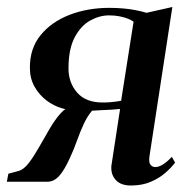

<svg xmlns="http://www.w3.org/2000/svg" viewBox="-35 -532 554 562"><path d="M468 -73 477.5 -56Q467 -42 449.5 -26.5Q432 -11 406.8 0Q381.5 11 348 11Q318.5 11 303.8 -5.2Q289 -21.5 291 -46.5L316.5 -213Q307.5 -212 292.2 -211Q277 -210 261.2 -209.5Q245.5 -209 234.5 -208Q221 -192.5 210.2 -169.2Q199.5 -146 190.2 -120Q181 -94 169.5 -69.5Q153.5 -34 138.2 -17Q123 0 103 0H-15L-10.5 -23.5L19 -31.5Q34.5 -35.5 49.5 -55.2Q64.5 -75 79.5 -101.5Q94.5 -128 109.8 -154.2Q125 -180.5 141.5 -199.2Q158 -218 176.5 -220.5L197.5 -210Q172.5 -207.5 147.2 -214.8Q122 -222 100.8 -238.2Q79.5 -254.5 66 -278.5Q52.5 -302.5 52.5 -333Q52 -390 83.8 -429Q115.5 -468 168.5 -488.5Q221.5 -509 285 -509Q307.5 -509 326.5 -507.2Q345.5 -505.5 362.2 -502.2Q379 -499 394 -494.5L469.5 -511.5L402.5 -74.5Q400 -56.5 405.5 -49.8Q411 -43 419.5 -43Q430 -43 442.2 -50.8Q454.5 -58.5 468 -73ZM319.5 -237 356 -468.5Q350 -473 339.5 -477.2Q329 -481.5 315 -484.2Q301 -487 284 -487Q256.5 -487 229.2 -472Q202 -457 183.8 -423Q165.5 -389 165.5 -331.5Q165.5 -290 190.8 -261Q216 -232 265 -232Q277.5 -232 287.5 -232.8Q297.5 -233.5 305.5 -234.8Q313.5 -236 319.5 -237Z"/></svg>

Font: Merriweather 144pt Medium
Style: Italic
Weight: 500
Italic angle: -7.8°
Version: Version 2.101